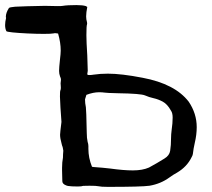

<svg xmlns="http://www.w3.org/2000/svg" viewBox="-20 -726 832 752"><path d="M401.9 5.9Q375.5 5.9 365.2 3.4Q357.9 1.5 330.6 1.5L305.7 2Q300.3 4.4 284.2 4.4Q259.3 4.4 246.6 2.4Q244.1 1.5 241.2 1Q224.1 -4.9 224.1 -16.1Q224.1 -30.3 223.1 -58.6V-68.8Q223.1 -90.8 226.6 -108.9Q226.6 -121.1 228 -135.7Q225.6 -150.9 224.4 -152.8Q223.1 -154.8 221.2 -163.6Q215.3 -184.6 215.3 -198.2Q215.3 -205.1 220.7 -248.5Q215.8 -312 214.8 -347.7Q214.8 -369.1 216.6 -372.3Q218.3 -375.5 218.3 -382.3Q218.3 -388.7 217.8 -392.3Q217.3 -396 217.3 -399.4Q217.3 -402.8 218 -406.2Q218.8 -409.7 218.8 -413.6Q218.8 -419.9 215.3 -426.3Q211.4 -437 211.4 -448.2Q211.4 -460.9 214.8 -491.7Q217.8 -516.6 217.8 -527.8Q217.8 -559.1 207.5 -594.7Q204.6 -594.7 201.4 -595.5Q198.2 -596.2 195.3 -596.2Q192.4 -596.2 189.9 -595.2Q181.2 -593.3 151.9 -593.3Q122.6 -593.3 87.4 -595Q52.2 -596.7 29.1 -599.1Q5.9 -601.6 4.9 -604Q0 -613.8 0 -627.9Q0 -640.1 3.9 -656.2Q2.9 -657.2 2.9 -660.2Q2.9 -675.8 15.1 -694.8Q18.1 -697.8 39.1 -699.7Q74.2 -701.7 155.8 -703.1Q187.5 -702.1 205.1 -702.1Q222.7 -702.1 226.1 -703.1Q243.7 -706.1 279.3 -706.1Q304.2 -706.1 316.4 -702.1Q318.8 -700.2 321.8 -698.7Q317.4 -676.8 317.4 -661.6Q317.4 -650.4 320.8 -638.7L321.3 -634.8L320.8 -630.4Q318.4 -625.5 318.4 -587.9Q318.4 -563 321.8 -509.3Q323.2 -480.5 323.7 -448.7Q323.2 -442.9 322.5 -440.2Q321.8 -437.5 321.8 -436.5Q321.8 -434.6 322.8 -433.3Q323.7 -432.1 331.1 -432.1Q338.9 -432.1 346.2 -433.6Q372.6 -437.5 402.3 -437.5Q455.6 -437.5 538.6 -421.4Q665.5 -397.5 719.2 -327.6Q750.5 -281.2 750.5 -228Q750.5 -198.2 742.7 -165.5Q737.8 -144.5 735.4 -123Q734.4 -116.7 730.5 -110.4Q712.4 -72.8 673.3 -49.8Q658.7 -42 644 -31.2Q609.4 -5.9 565.4 1.5Q534.7 5.9 401.9 5.9ZM500.5 -58.6Q538.1 -58.6 563.5 -69.8Q595.2 -86.9 624 -105Q643.6 -116.7 646.5 -135.7Q649.9 -157.2 649.9 -184.1Q649.9 -199.2 652.3 -217.3Q656.2 -243.2 656.2 -265.6Q656.2 -283.7 649.4 -293Q635.3 -318.4 617.4 -327.9Q599.6 -337.4 581.8 -341.3Q564 -345.2 547.9 -352.3Q531.7 -359.4 442.4 -360.8Q396.5 -361.8 389.6 -363.3Q380.4 -364.7 368.2 -364.7Q345.2 -364.7 318.4 -354.5L313 -336.9Q313 -321.8 316.4 -305.7Q317.9 -297.9 319.8 -206.1Q319.8 -185.1 323.2 -170.4Q326.2 -162.1 326.2 -153.8V-143.1Q326.2 -107.9 340.3 -72.8L346.7 -71.8Q383.3 -69.3 411.6 -65.9Q463.9 -58.6 500.5 -58.6Z"/></svg>

Font: Kurland
Style: Regular
Weight: 400
Designer: GGBot
Version: 0.22